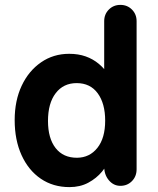

<svg xmlns="http://www.w3.org/2000/svg" viewBox="-20 -750 648 785"><path d="M264 15Q197.2 15 146.9 -19.2Q96.5 -53.5 68.2 -115.5Q40 -177.5 40 -259Q40 -338.5 68.6 -399.4Q97.2 -460.2 147.8 -495.1Q198.2 -530 262.8 -530Q300.2 -530 330.2 -519.4Q360.2 -508.8 384.1 -488.9Q408 -469 426.8 -439.5L406 -430V-663.5Q406 -691.8 425 -710.9Q444 -730 472.2 -730Q500.5 -730 519.5 -710.9Q538.5 -691.8 538.5 -663.5V-58Q538.5 -28.8 519.5 -9.5Q500.5 9.8 472.2 9.8Q444 9.8 424.6 -13.6Q405.2 -37 406 -71.5L406.8 -104.2L429.5 -105.5Q420 -76 397.2 -48.5Q374.5 -21 341 -3Q307.5 15 264 15ZM295 -105Q346.5 -105.5 378.2 -145.4Q410 -185.2 410 -256.8Q410 -327 379.5 -368.6Q349 -410.2 293.5 -410.2Q239.2 -410.2 207.8 -369.1Q176.2 -328 176.2 -255.5Q176.2 -184.5 207.4 -144.6Q238.5 -104.8 295 -105Z"/></svg>

Font: National Park
Style: Regular
Weight: 400
Designer: Andrea Herstowski, Ben Hoepner
Version: Version 1.009